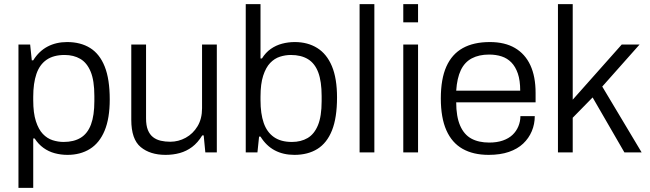

<svg xmlns="http://www.w3.org/2000/svg" viewBox="-20 -743 3170 936"><path d="M70 173V-526H127L135 -449H142Q170 -494 212 -516Q254 -538 307 -538Q373 -538 419.5 -509Q466 -480 490.5 -418.5Q515 -357 515 -258Q515 -166 490 -106Q465 -46 418.5 -17Q372 12 309 12Q277 12 247 4Q217 -4 192 -22Q167 -40 149 -68H142V173ZM290 -51Q340 -51 373.5 -71.5Q407 -92 423.5 -136Q440 -180 440 -250V-275Q440 -350 422 -393.5Q404 -437 371.5 -456Q339 -475 295 -475Q241 -475 207 -451.5Q173 -428 157.5 -382.5Q142 -337 142 -271V-254Q142 -192 155 -152Q168 -112 189 -90Q210 -68 236.5 -59.5Q263 -51 290 -51Z M787 12Q712 12 666 -26Q620 -64 620 -159V-526H692V-166Q692 -131 701 -109Q710 -87 726 -74.5Q742 -62 763.5 -57Q785 -52 810 -52Q850 -52 885.5 -71.5Q921 -91 943 -127.5Q965 -164 965 -215V-526H1037V0H981L973 -83H966Q944 -47 916.5 -26.5Q889 -6 856.5 3Q824 12 787 12Z M1415 12Q1361 12 1319.5 -10Q1278 -32 1250 -77H1243L1235 0H1178V-723H1250V-458H1257Q1275 -487 1300 -504.5Q1325 -522 1355 -530Q1385 -538 1417 -538Q1480 -538 1526.5 -509Q1573 -480 1598 -420.5Q1623 -361 1623 -268Q1623 -169 1598.5 -107.5Q1574 -46 1527.5 -17Q1481 12 1415 12ZM1403 -51Q1447 -51 1479.5 -70Q1512 -89 1530 -132.5Q1548 -176 1548 -250V-275Q1548 -346 1531.5 -390Q1515 -434 1481.5 -454.5Q1448 -475 1398 -475Q1371 -475 1344.5 -466.5Q1318 -458 1297 -436Q1276 -414 1263 -374Q1250 -334 1250 -272V-254Q1250 -189 1265.5 -144Q1281 -99 1315 -75Q1349 -51 1403 -51Z M1733 0V-723H1805V0Z M1946 -634V-723H2018V-634ZM1946 0V-526H2018V0Z M2362 12Q2287 12 2235 -17.5Q2183 -47 2156 -108Q2129 -169 2129 -263Q2129 -358 2156 -418.5Q2183 -479 2236 -508.5Q2289 -538 2368 -538Q2441 -538 2490.5 -509Q2540 -480 2565.5 -425Q2591 -370 2591 -290V-244H2204Q2204 -175 2223 -131Q2242 -87 2277.5 -67.5Q2313 -48 2365 -48Q2403 -48 2431.5 -58Q2460 -68 2478.5 -85.5Q2497 -103 2507 -127Q2517 -151 2517 -177H2587Q2587 -138 2572.5 -103.5Q2558 -69 2530.5 -43Q2503 -17 2461 -2.5Q2419 12 2362 12ZM2204 -301H2516Q2516 -351 2504.5 -384.5Q2493 -418 2473 -438.5Q2453 -459 2425.5 -468Q2398 -477 2364 -477Q2315 -477 2280 -458.5Q2245 -440 2226.5 -401Q2208 -362 2204 -301Z M2700 0V-723H2772V-257L3011 -526H3098L2916 -321L3108 0H3024L2869 -268L2772 -169V0Z"/></svg>

Font: Archivo SemiBold Light
Style: Regular
Weight: 300
Version: Version 2.001